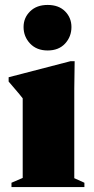

<svg xmlns="http://www.w3.org/2000/svg" viewBox="-20 -758 380 778"><path d="M173 -553.5Q128.5 -553.5 102 -581.5Q75.5 -609.5 75.5 -648.5Q75.5 -686 102 -712Q128.5 -738 173 -738Q218 -738 243.8 -712Q269.5 -686 269.5 -648.5Q269.5 -609.5 243.8 -581.5Q218 -553.5 173 -553.5ZM282.5 -510 281 -399.5V-36L322 -17.5V0H26.5V-17.5L72 -37V-359.5Q66 -367.5 58.2 -376.8Q50.5 -386 40 -398.2Q29.5 -410.5 15 -427.5V-445L265.5 -510Z"/></svg>

Font: Newsreader 60pt ExtraBold
Style: Regular
Weight: 800
Designer: Hugues Gentile
Foundry: Production Type
Version: Version 1.003